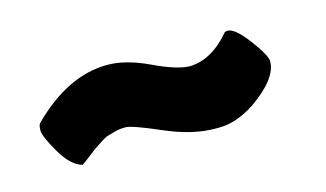

<svg xmlns="http://www.w3.org/2000/svg" viewBox="-36 -457 531 313"><g transform="rotate(-15 229.5 -301.0)"><path d="M74 -226Q55 -231 38.5 -259.5Q22 -288 22 -297.5Q22 -307 25 -310Q88 -373 155 -373Q186 -373 225 -354.5Q264 -336 285 -336Q322 -337 354 -375Q356 -376 359 -376Q371 -376 392 -348Q413 -320 413 -310Q413 -281 366 -248Q334 -227 305 -227Q301 -227 298 -227Q260 -227 214 -247Q168 -267 157.5 -267Q147 -267 140 -265Q133 -263 127.5 -261.5Q122 -260 114.5 -255Q107 -250 103 -247.5Q99 -245 89 -237Q79 -229 74 -226Z"/></g></svg>

Font: Lilita One
Style: Regular
Weight: 400
Designer: Juan Montoreano
Foundry: Juan Montoreano
Version: Version 1.002